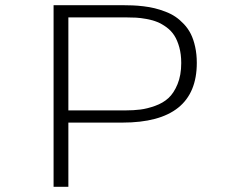

<svg xmlns="http://www.w3.org/2000/svg" viewBox="-20 -720 890 740"><path d="M186.5 0V-700H452Q473.5 -700 491.5 -699.2Q509.5 -698.5 533 -695.8Q556.5 -693 576 -688.2Q595.5 -683.5 617.2 -675.2Q639 -667 656 -655.5Q673 -644 689 -627Q705 -610 715.5 -589Q726 -568 732.2 -539.5Q738.5 -511 738.5 -477.5Q738.5 -247.5 452 -247.5H243.5V0ZM243.5 -294.5H463.5Q495 -294.5 521 -297.8Q547 -301 577.8 -312Q608.5 -323 629.2 -342Q650 -361 664.2 -395.5Q678.5 -430 678.5 -477Q678.5 -511 671 -538Q663.5 -565 651.8 -583.2Q640 -601.5 622 -614.8Q604 -628 586.2 -635.2Q568.5 -642.5 545.2 -646.8Q522 -651 504 -652Q486 -653 463.5 -653H243.5Z"/></svg>

Font: League Mono Wide UltraLight
Style: Regular
Weight: 200
Width: 8
Designer: Tyler Finck
Foundry: The League of Moveable Type / Tyler Finck
Version: Version 2.210